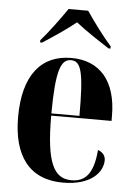

<svg xmlns="http://www.w3.org/2000/svg" viewBox="-55 -807 594 859"><g transform="rotate(5 242.5 -378.0)"><path d="M104 -616V-606H113C153 -632 217 -674 261 -710C306 -674 371 -632 411 -606H420V-616C386 -654 336 -721 306 -766H218C187 -721 138 -654 104 -616ZM260 10C387 10 438 -53 438 -106C438 -128 423 -143 404 -149C395 -36 355 -4 297 -4C217 -4 182 -75 182 -284H453V-306C453 -464 377 -549 250 -549C114 -549 35 -453 35 -265C35 -91 109 10 260 10ZM308 -294H182C183 -486 203 -539 249 -539C296 -539 308 -486 308 -294Z"/></g></svg>

Font: Noto Serif Display ExtraCondensed ExtraBold
Style: Regular
Weight: 800
Width: 2
Designer: Monotype Design Team
Foundry: Monotype Imaging Inc.
Version: Version 2.009